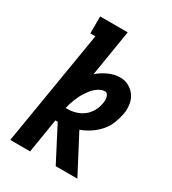

<svg xmlns="http://www.w3.org/2000/svg" viewBox="-179 -832 834 929"><g transform="rotate(30 237.5 -367.5)"><path d="M26 0 132 -640H104V-735H258L216 -477Q241 -499 273 -513.5Q305 -528 337 -528Q363 -528 385 -516Q407 -504 421 -484Q435 -464 439 -438.5Q443 -413 439 -387Q434 -359 423 -330.5Q412 -302 392 -278.5Q372 -255 345.5 -237.5Q319 -220 291 -210L401 0H280L181 -191H168L137 0ZM192 -268Q214 -268 237.5 -275Q261 -282 280 -297Q299 -312 311 -334Q323 -356 326 -379Q328 -388 328 -396Q328 -404 326 -412Q324 -420 319 -426.5Q314 -433 306 -433Q293 -433 280 -426.5Q267 -420 256.5 -411Q246 -402 237.5 -391Q229 -380 221.5 -368.5Q214 -357 208 -344.5Q202 -332 197 -319.5Q192 -307 188 -294Q184 -281 181 -268Z"/></g></svg>

Font: Iosevka QP
Style: Bold Italic
Weight: 700
Italic angle: -9°
Designer: Belleve Invis
Foundry: Belleve Invis
Version: Version 20.0.0; ttfautohint (v1.8.4)